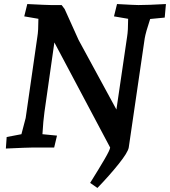

<svg xmlns="http://www.w3.org/2000/svg" viewBox="-20 -730 841 950"><path d="M525 0 249 -520 200 -176Q194 -134 190 -66L262 -59L248 0H140Q117 0 9 5L13 -52L86 -66Q105 -136 107 -146L165 -549Q170 -578 170 -637L100 -649L115 -710Q213 -705 232 -705H285L300 -685L369 -532L556 -188L609 -549Q614 -579 614 -637L544 -649L559 -710Q647 -705 665 -705Q711 -705 801 -710L795 -643L723 -636Q701 -570 696 -540L617 0Q613 24 567 81.5Q521 139 462 200L426 175Q471 103 497.5 57.5Q524 12 525 0Z"/></svg>

Font: Andada Pro SemiBold
Style: Italic
Weight: 600
Italic angle: -6.99998°
Designer: Carolina Giovagnoli
Foundry: Huerta Tipografica
Version: Version 3.005